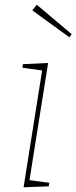

<svg xmlns="http://www.w3.org/2000/svg" viewBox="-20 -792 324 814"><path d="M80 2 160 -502 168 -492 75 -505 77 -520 184 -525 104 -22 99 -29 189 -17 187 -2ZM136 -772 284 -647 274 -634 117 -748Z"/></svg>

Font: Bitter Thin
Style: Italic
Weight: 100
Italic angle: -9°
Designer: Sol Matas, and Bitter project Authors
Foundry: Sol Matas
Version: Version 2.002